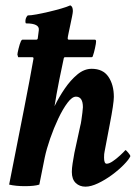

<svg xmlns="http://www.w3.org/2000/svg" viewBox="-20 -699 524 727"><path d="M303.7 7.8Q281.2 7.8 266.6 -6.3Q252 -20.5 252 -47.9Q252 -61.5 254.9 -80.1Q257.8 -98.6 261.7 -120.1L284.2 -223.6Q286.1 -229.5 288.1 -243.7Q290 -257.8 292 -272.5Q293.9 -287.1 293.9 -293Q293.9 -333 267.6 -333Q252.9 -333 235.4 -309.6Q217.8 -286.1 200.7 -250Q183.6 -213.9 169.9 -174.3Q156.2 -134.8 149.4 -102.5L128.9 0Q110.4 5.9 74.2 5.9Q40 5.9 14.6 0Q47.9 -168 70.8 -285.2Q93.8 -402.3 106.4 -474.6Q108.4 -482.4 102.5 -482.4H48.8L45.9 -492.2Q45.9 -497.1 50.3 -515.1Q54.7 -533.2 59.6 -543.9Q62.5 -548.8 65.4 -548.8H117.2Q122.1 -548.8 123 -553.7L127 -585Q129.9 -610.4 79.1 -610.4Q76.2 -610.4 76.2 -618.2Q76.2 -631.8 85 -640.6Q96.7 -640.6 118.2 -644.5Q139.6 -648.4 164.6 -654.3Q189.5 -660.2 211.4 -666.5Q233.4 -672.9 246.1 -678.7Q255.9 -674.8 255.9 -657.2Q255.9 -651.4 252.9 -636.7Q250 -622.1 246.1 -604Q242.2 -585.9 239.3 -571.8Q236.3 -557.6 236.3 -553.7Q236.3 -548.8 241.2 -548.8H338.9Q343.8 -548.8 343.8 -542Q343.8 -535.2 339.8 -517.1Q335.9 -499 332 -488.3Q331.1 -482.4 326.2 -482.4H225.6Q221.7 -482.4 220.7 -474.6Q202.1 -387.7 194.3 -343.3Q186.5 -298.8 186.5 -296.9Q203.1 -331.1 225.1 -363.3Q247.1 -395.5 272.9 -417Q298.8 -438.5 327.1 -438.5Q370.1 -438.5 390.6 -408.2Q411.1 -377.9 411.1 -332Q411.1 -320.3 407.2 -293.9Q403.3 -267.6 395.5 -227.5L376 -125Q374 -117.2 374 -102.5Q374 -79.1 383.8 -79.1Q393.6 -79.1 407.7 -88.9Q421.9 -98.6 435.5 -111.3Q449.2 -124 455.1 -130.9Q457 -130.9 465.3 -121.1Q473.6 -111.3 473.6 -107.4Q467.8 -94.7 448.7 -75.2Q429.7 -55.7 403.8 -36.6Q377.9 -17.6 351.1 -4.9Q324.2 7.8 303.7 7.8Z"/></svg>

Font: Crimson Text
Style: Bold Italic
Weight: 700
Italic angle: -11°
Designer: Sebastian Kosch
Foundry: Sebastian Kosch
Version: Version 1.100; ttfautohint (v1.8.4)